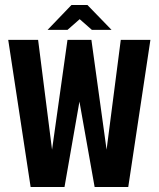

<svg xmlns="http://www.w3.org/2000/svg" viewBox="-20 -751 638 771"><path d="M103 0 13 -591H133L189 -150L251 -591H347L408 -150L465 -591H584L495 0H360L299 -343L239 0ZM171 -631 267 -731H331L428 -631H349L300 -674L251 -631Z"/></svg>

Font: Alumni Sans
Style: Bold
Weight: 700
Designer: Robert E. Leuschke
Foundry: Robert E. Leuschke
Version: Version 1.018